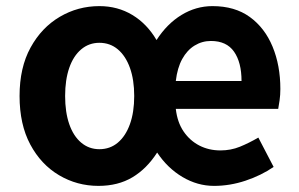

<svg xmlns="http://www.w3.org/2000/svg" viewBox="-20 -594 978 628"><path d="M302 14Q232 14 173 -21Q114 -56 79 -121.5Q44 -187 44 -280Q44 -373 80 -438.5Q116 -504 175.5 -539Q235 -574 305 -574Q365 -574 413 -545Q461 -516 492 -463Q526 -516 573.5 -545Q621 -574 675 -574Q748 -574 797 -538.5Q846 -503 871.5 -441.5Q897 -380 897 -303Q897 -283 894.5 -266Q892 -249 890 -238H555Q560 -194 580.5 -164Q601 -134 632 -118Q663 -102 701 -102Q735 -102 764.5 -114Q794 -126 825 -144L875 -48Q834 -20 783 -3Q732 14 680 14Q626 14 577 -15Q528 -44 494 -95Q460 -42 413 -14Q366 14 302 14ZM305 -106Q340 -106 365.5 -127.5Q391 -149 405 -188Q419 -227 419 -280Q419 -333 405 -372Q391 -411 365.5 -432.5Q340 -454 305 -454Q271 -454 245.5 -432.5Q220 -411 206.5 -372Q193 -333 193 -280Q193 -227 206.5 -188Q220 -149 245.5 -127.5Q271 -106 305 -106ZM555 -329H770Q770 -390 745.5 -425Q721 -460 670 -460Q641 -460 616.5 -445Q592 -430 576 -401Q560 -372 555 -329Z"/></svg>

Font: Noto Sans SC Thin
Style: Bold
Weight: 700
Version: Version 2.004-H2;hotconv 1.0.118;makeotfexe 2.5.65603